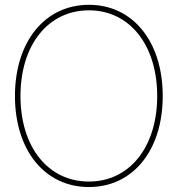

<svg xmlns="http://www.w3.org/2000/svg" viewBox="-20 -755 725 783"><path d="M342.8 7.8C521.5 7.8 643.6 -141.1 643.6 -363.3C643.6 -585.9 521.5 -735.4 342.8 -735.4C163.1 -735.4 41 -585.4 41 -363.3C41 -142.1 162.6 7.8 342.8 7.8ZM342.8 -14.6C175.3 -14.6 63.5 -156.2 63.5 -363.3C63.5 -573.7 177.7 -712.9 342.8 -712.9C507.8 -712.9 621.1 -572.3 621.1 -363.3C621.1 -154.8 507.8 -14.6 342.8 -14.6Z"/></svg>

Font: Raveo Display Display Thin
Style: Regular
Weight: 100
Designer: Jakub Foglar, Rasmus Andersson (Inter)
Foundry: Jakubfoglar.com
Version: Version 1.100;Glyphs 3.2.3 (3260)